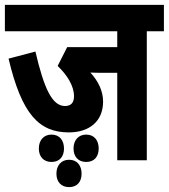

<svg xmlns="http://www.w3.org/2000/svg" viewBox="-20 -642 691 786"><path d="M581 -514H651V-622H0V-514H460V-449H255L216 -372C254 -336 283 -291 283 -248C283 -222 271 -208 246 -208C193 -208 160 -281 125 -431L15 -402C69 -174 140 -100 262 -100C344 -100 402 -144 402 -226C402 -270 382 -310 350 -345C367 -344 385 -344 400 -344H460V14H581ZM281 -34C281 -1 300 21 333 21C366 21 384 -1 384 -34C384 -67 366 -91 333 -91C300 -91 281 -67 281 -34ZM139 -34C139 -1 158 21 191 21C224 21 242 -1 242 -34C242 -67 224 -91 191 -91C158 -91 139 -67 139 -34ZM211 69C211 102 230 124 263 124C296 124 314 102 314 69C314 36 296 12 263 12C230 12 211 36 211 69Z"/></svg>

Font: Noto Sans ExtraCondensed
Style: Bold Italic
Weight: 700
Width: 2
Italic angle: -12°
Designer: Monotype Design Team
Foundry: Monotype Imaging Inc.
Version: Version 2.013